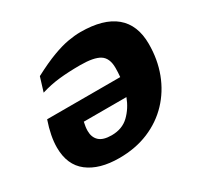

<svg xmlns="http://www.w3.org/2000/svg" viewBox="-157 -903 1128 1100"><g transform="rotate(-30 407.0 -353.5)"><path d="M85.5 -384.5H569Q572 -414 572 -444Q572 -509 533 -533.8Q494 -558.5 404 -558.5Q327 -558.5 265.2 -551.8Q203.5 -545 144.5 -526.5L173 -619.5Q254.5 -662.5 313.8 -684.5Q373 -706.5 418 -714.2Q463 -722 500 -722Q651.5 -722 728.8 -657.5Q806 -593 806 -467.5Q806 -364.5 772.8 -276.8Q739.5 -189 677.5 -123.5Q615.5 -58 528.5 -21.5Q441.5 15 334 15Q203 15 128 -42.8Q53 -100.5 53 -216Q53 -290 85.5 -384.5ZM253 -210.5Q253 -168 278.8 -144Q304.5 -120 360.5 -120Q430.5 -120 474.8 -162.5Q519 -205 542.5 -267.5H260.5Q253 -235.5 253 -210.5Z"/></g></svg>

Font: Newsreader 6pt ExtraBold
Style: Italic
Weight: 800
Italic angle: -17°
Designer: Hugues Gentile
Foundry: Production Type
Version: Version 1.003; ttfautohint (v1.8.3)